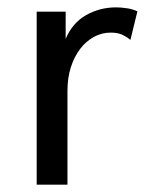

<svg xmlns="http://www.w3.org/2000/svg" viewBox="-20 -504 400 524"><path d="M335.9 -395Q325.7 -403.8 312.5 -409.7Q300.3 -415 282.2 -415Q257.8 -415 236.3 -403.3Q214.4 -391.1 199.2 -371.1Q182.6 -349.6 173.3 -320.3Q164.1 -292 164.1 -254.9V0H80.1V-472.2H159.2V-397.9Q177.7 -441.4 214.4 -462.4Q252 -483.9 296.9 -483.9Q309.6 -483.9 326.7 -481.4Q340.8 -479.5 355 -473.1Z"/></svg>

Font: Post Grotesk Regular
Style: Regular
Weight: 500
Version: 0.900; ttfautohint (v0.96) -l 8 -r 50 -G 200 -x 14 -w "gGD" 